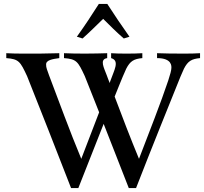

<svg xmlns="http://www.w3.org/2000/svg" viewBox="-20 -945 1039 978"><path d="M639.5 -758C599.5 -814 563.5 -868 526.5 -925H483.5C447.5 -868 411.5 -814 371.5 -758L400.5 -749C437.5 -782 471.5 -816 505.5 -849C538.5 -816 573.5 -781 610.5 -749ZM999 -674C972 -672 945 -672 919 -672C871 -672 823 -672 780 -674V-649C858 -649 853 -606 853 -599C853 -588 847 -565 837 -535C802 -429 737 -264 688 -136C646 -237 602 -352 564 -453C580 -492 593 -526 605 -554L623 -595C643 -634 662 -645 705 -649V-674C678 -672 651 -672 625 -672C577 -672 589 -672 546 -674V-649C592 -636 560 -585 543 -535C541 -531 540 -526 539 -522C534 -535 528 -548 524 -561C510 -599 485 -643 526 -649V-674C493 -673 457 -672 420 -672C380 -672 340 -672 306 -674V-649C370 -644 377 -632 412 -557L485 -373L394 -136C336 -275 276 -440 230 -561C221 -585 214 -604 215 -614C212 -640 249 -644 282 -649V-674C251 -674 218 -672 185 -672C126 -672 64 -671 12 -674V-649C76 -644 83 -632 118 -557C185 -390 268 -177 342 13H379L508 -314C551 -206 594 -93 636 13H673C753 -193 849 -430 899 -554L917 -595C937 -634 956 -645 999 -649Z"/></svg>

Font: Sibila
Style: Regular
Weight: 400
Designer: Stefan Peev
Foundry: Context Ltd
Version: Version 1.000